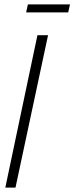

<svg xmlns="http://www.w3.org/2000/svg" viewBox="-20 -847 336 867"><path d="M4 0 149 -688H197L50 0ZM98 -791 106 -827H296L288 -791Z"/></svg>

Font: Saira UltraCondensed Light
Style: Italic
Weight: 300
Width: 1
Italic angle: -12°
Designer: Hector Gatti with collaboration of the Omnibus-Type team
Foundry: Omnibus-Type
Version: Version 1.101